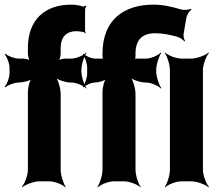

<svg xmlns="http://www.w3.org/2000/svg" viewBox="-26 -780 948 826"><path d="M303 -646C315 -645 325 -644 334 -642C337 -642 339 -638 340 -636L343 -639C342 -641 340 -644 340 -647V-739C340 -743 343 -751 346 -753L344 -756C341 -754 335 -751 331 -752C316 -757 299 -760 280 -760C167 -760 94 -695 94 -574V-551C94 -540 98 -521 104 -515L107 -518C101 -524 82 -528 71 -528H55C36 -528 7 -539 -3 -549L-6 -546C4 -536 15 -507 15 -489V-465C15 -446 4 -417 -6 -407L-3 -404C7 -414 36 -425 55 -425C73 -425 105 -433 115 -443L112 -446C102 -436 94 -404 94 -386V-50C94 -26 80 11 68 24L70 26C83 14 120 0 144 0H185C209 0 244 14 255 26L257 24C247 11 235 -26 235 -50V-375C235 -399 224 -439 211 -451L209 -449C221 -436 258 -425 278 -425H282C302 -425 334 -411 345 -399L346 -401C336 -414 324 -451 324 -475V-478C324 -502 336 -539 346 -552L345 -554C334 -542 302 -528 282 -528H255C246 -528 228 -524 222 -518L225 -515C231 -521 235 -540 235 -551V-574C235 -622 261 -646 303 -646ZM641 -637C677 -637 707 -630 739 -621C749 -618 763 -608 767 -602L770 -604C766 -610 762 -625 764 -635L776 -704C778 -717 790 -734 798 -739L796 -742C788 -738 766 -736 754 -739C713 -751 678 -760 634 -760C504 -760 415 -692 415 -550V-539C415 -534 416 -524 419 -521L422 -524C419 -527 410 -528 406 -528H382C367 -528 342 -539 334 -549L331 -546C339 -536 349 -507 349 -489V-464C349 -446 339 -417 331 -407L334 -404C342 -414 367 -425 382 -425C397 -425 426 -433 436 -443L433 -446C423 -436 415 -404 415 -386V-50C415 -26 403 11 393 24L395 26C406 14 441 0 465 0H507C531 0 567 14 578 26L579 24C569 11 557 -26 557 -50V-375C557 -399 546 -439 533 -451L531 -449C543 -436 580 -425 600 -425H603C623 -425 655 -411 666 -399L668 -401C658 -414 646 -451 646 -475V-478C646 -502 658 -539 668 -552L666 -554C655 -542 623 -528 603 -528H567C563 -528 553 -527 550 -524L553 -521C556 -524 557 -534 557 -539V-550C557 -610 588 -637 641 -637ZM847 -50V-478C847 -502 861 -539 873 -552L871 -554C858 -542 821 -528 797 -528H755C731 -528 696 -542 685 -554L683 -552C693 -539 705 -502 705 -478V-50C705 -26 693 11 683 24L685 26C696 14 731 0 755 0H797C821 0 858 14 871 26L873 24C861 11 847 -26 847 -50Z"/></svg>

Font: Asimov
Style: EdgeNar
Weight: 500
Designer: Google
Version: Version 2.000980: 2014